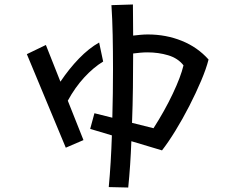

<svg xmlns="http://www.w3.org/2000/svg" viewBox="-20 -789 1040 858"><path d="M466 47Q471 -6 474.5 -64.5Q478 -123 480 -184L383 -213L402 -283L482 -263Q485 -373 485 -481Q485 -561 483.5 -633.5Q482 -706 478 -766L574 -769Q574 -738 574.5 -703Q575 -668 575 -630Q592 -632 608.5 -633.5Q625 -635 641 -635Q722 -635 792.5 -606.5Q863 -578 912 -523Q902 -483 879 -428.5Q856 -374 826 -315.5Q796 -257 764 -205Q732 -153 704 -117L567 -158Q565 -104 561.5 -52Q558 0 553 49ZM100 -547 185 -588 250 -424Q289 -482 333 -527.5Q377 -573 423 -599L441 -514Q398 -488 356.5 -443Q315 -398 283 -339L353 -163L274 -129ZM666 -216Q716 -294 752 -370Q788 -446 800 -497Q775 -529 731.5 -542Q688 -555 639 -555Q623 -555 607 -553.5Q591 -552 575 -550Q575 -477 574 -398Q573 -319 570 -240Z"/></svg>

Font: Moralerspace Krypton JPDOC
Style: Regular
Weight: 400
Version: v0.0.6; ttfautohint (v1.8.4.7-5d5b-dirty) -l 6 -r 45 -G 200 